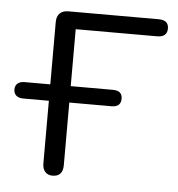

<svg xmlns="http://www.w3.org/2000/svg" viewBox="-44 -525 529 571"><g transform="rotate(5 220.5 -239.5)"><path d="M103 -28V-215H26Q13 -215 5.5 -221.5Q-2 -228 -2 -240Q-2 -251 5.5 -257.5Q13 -264 26 -264H103V-450Q103 -467 112 -476Q121 -485 138 -485H407Q437 -485 437 -460Q437 -434 407 -434H164V-264H290Q318 -264 318 -240Q318 -215 290 -215H164V-28Q164 6 133 6Q119 6 111 -3Q103 -12 103 -28Z"/></g></svg>

Font: SN Pro Light
Style: Regular
Weight: 300
Designer: Tobias Whetton
Foundry: Supernotes
Version: Version 1.002